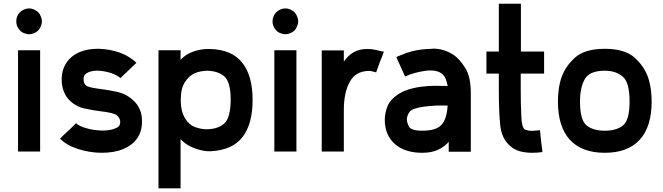

<svg xmlns="http://www.w3.org/2000/svg" viewBox="-20 -824 3603 1044"><path d="M78.1 -550.8Q118.2 -550.8 198.2 -550.8Q198.2 -391.6 198.2 -73.2Q198.2 -48.8 198.2 0Q158.2 0 78.1 0Q78.1 -91.8 78.1 -276.4Q78.1 -367.2 78.1 -550.8ZM187.5 -658.2Q177.7 -648.4 165 -643.6Q151.4 -637.7 137.7 -637.7Q125 -637.7 111.3 -643.6Q97.7 -648.4 88.9 -658.2Q79.1 -668 73.2 -681.6Q68.4 -694.3 68.4 -708Q68.4 -721.7 73.2 -734.4Q79.1 -748 88.9 -757.8Q97.7 -766.6 111.3 -772.5Q125 -778.3 137.7 -778.3Q151.4 -778.3 165 -772.5Q177.7 -766.6 187.5 -757.8Q197.3 -748 202.1 -734.4Q208 -721.7 208 -708Q208 -694.3 202.1 -681.6Q197.3 -668 187.5 -658.2Z M535.2 -338.9Q567.4 -335 618.2 -324.2Q668.9 -312.5 707 -276.4Q727.5 -256.8 740.2 -228.5Q752.9 -201.2 752 -161.1Q752 -160.2 752 -160.2Q752 -109.4 725.6 -71.3Q698.2 -33.2 648.4 -12.7Q624 -2.9 594.7 2Q565.4 6.8 534.2 6.8Q468.8 6.8 404.3 -13.7Q340.8 -34.2 306.6 -70.3Q324.2 -86.9 324.2 -87.9Q325.2 -87.9 353.5 -115.2Q361.3 -123 371.1 -131.8Q380.9 -141.6 393.6 -154.3Q400.4 -146.5 415 -139.6Q430.7 -131.8 449.2 -127Q485.4 -116.2 528.3 -114.3Q572.3 -112.3 604.5 -125Q626 -132.8 629.9 -143.6Q633.8 -153.3 633.8 -160.2Q633.8 -180.7 616.2 -196.3Q599.6 -210.9 522.5 -219.7Q487.3 -223.6 438.5 -234.4Q390.6 -245.1 356.4 -280.3Q337.9 -298.8 327.1 -326.2Q315.4 -353.5 315.4 -392.6Q315.4 -444.3 341.8 -483.4Q368.2 -522.5 416 -542Q458 -558.6 508.8 -558.6Q513.7 -558.6 519.5 -558.6Q576.2 -556.6 627.9 -539.1Q656.2 -529.3 679.7 -514.6Q704.1 -500 721.7 -482.4Q704.1 -465.8 703.1 -464.8Q702.1 -463.9 673.8 -436.5Q667 -429.7 657.2 -420.9Q647.5 -411.1 634.8 -399.4Q627 -407.2 613.3 -414.1Q600.6 -420.9 584 -426.8Q554.7 -436.5 519.5 -439.5Q485.4 -441.4 460 -430.7Q446.3 -424.8 440.4 -416Q434.6 -408.2 434.6 -392.6Q434.6 -370.1 447.3 -359.4Q460 -347.7 535.2 -338.9Z M1121.1 -557.6Q1240.2 -554.7 1296.9 -483.4Q1353.5 -413.1 1353.5 -280.3Q1353.5 -149.4 1298.8 -79.1Q1245.1 -8.8 1129.9 -2Q1125 -1 1117.2 -2Q1110.4 -2 1104.5 -2Q1064.5 -5.9 1026.4 -22.5Q987.3 -39.1 961.9 -67.4Q961.9 22.5 961.9 200.2Q921.9 200.2 841.8 200.2Q841.8 -50.8 841.8 -550.8Q881.8 -550.8 961.9 -550.8Q961.9 -538.1 961.9 -538.1Q961.9 -538.1 961.9 -499Q987.3 -526.4 1024.4 -541Q1062.5 -555.7 1103.5 -557.6Q1107.4 -557.6 1112.3 -557.6Q1117.2 -557.6 1121.1 -557.6ZM1104.5 -121.1Q1166 -122.1 1199.2 -152.3Q1233.4 -182.6 1234.4 -280.3Q1234.4 -377.9 1200.2 -408.2Q1166 -438.5 1104.5 -439.5Q1087.9 -438.5 1070.3 -435.5Q1053.7 -432.6 1037.1 -424.8Q1006.8 -411.1 985.4 -377Q962.9 -343.8 962.9 -280.3Q962.9 -246.1 969.7 -220.7Q976.6 -195.3 988.3 -177.7Q1008.8 -144.5 1041 -132.8Q1073.2 -121.1 1104.5 -121.1Z M1471.7 -550.8Q1511.7 -550.8 1591.8 -550.8Q1591.8 -391.6 1591.8 -73.2Q1591.8 -48.8 1591.8 0Q1551.8 0 1471.7 0Q1471.7 -91.8 1471.7 -276.4Q1471.7 -367.2 1471.7 -550.8ZM1581.1 -658.2Q1571.3 -648.4 1558.6 -643.6Q1544.9 -637.7 1531.2 -637.7Q1518.6 -637.7 1504.9 -643.6Q1491.2 -648.4 1482.4 -658.2Q1472.7 -668 1466.8 -681.6Q1461.9 -694.3 1461.9 -708Q1461.9 -721.7 1466.8 -734.4Q1472.7 -748 1482.4 -757.8Q1491.2 -766.6 1504.9 -772.5Q1518.6 -778.3 1531.2 -778.3Q1544.9 -778.3 1558.6 -772.5Q1571.3 -766.6 1581.1 -757.8Q1590.8 -748 1595.7 -734.4Q1601.6 -721.7 1601.6 -708Q1601.6 -694.3 1595.7 -681.6Q1590.8 -668 1581.1 -658.2Z M2067.4 -543Q2058.6 -520.5 2058.6 -519.5Q2057.6 -518.6 2043.9 -482.4Q2041 -472.7 2036.1 -460Q2031.2 -448.2 2025.4 -430.7Q2016.6 -433.6 2005.9 -435.5Q1996.1 -438.5 1984.4 -438.5Q1913.1 -436.5 1881.8 -378.9Q1849.6 -321.3 1849.6 -225.6Q1849.6 -150.4 1849.6 0Q1809.6 0 1729.5 0Q1729.5 -91.8 1729.5 -276.4Q1729.5 -367.2 1729.5 -549.8Q1769.5 -549.8 1849.6 -549.8Q1849.6 -535.2 1849.6 -535.2Q1849.6 -535.2 1849.6 -489.3Q1871.1 -520.5 1901.4 -539.1Q1932.6 -557.6 1976.6 -557.6Q1977.5 -557.6 1977.5 -557.6Q1977.5 -557.6 1977.5 -557.6Q2002.9 -557.6 2023.4 -552.7Q2044.9 -546.9 2067.4 -543Z M2540 -314.5Q2540 -209 2540 1Q2500 1 2419.9 1Q2419.9 -16.6 2419.9 -52.7Q2397.5 -26.4 2362.3 -9.8Q2327.1 6.8 2276.4 6.8Q2276.4 6.8 2276.4 6.8Q2275.4 6.8 2275.4 6.8Q2181.6 6.8 2127 -41Q2072.3 -89.8 2072.3 -172.9Q2072.3 -209 2086.9 -246.1Q2101.6 -282.2 2142.6 -309.6Q2165 -325.2 2196.3 -335.9Q2228.5 -346.7 2270.5 -352.5Q2306.6 -357.4 2345.7 -357.4Q2384.8 -357.4 2414.1 -356.4Q2411.1 -376 2403.3 -395.5Q2395.5 -414.1 2380.9 -424.8Q2348.6 -447.3 2290 -438.5Q2230.5 -429.7 2182.6 -408.2Q2167 -443.4 2134.8 -513.7Q2146.5 -519.5 2168 -527.3Q2188.5 -536.1 2215.8 -543.9Q2265.6 -557.6 2329.1 -558.6Q2331.1 -559.6 2334 -559.6Q2393.6 -559.6 2445.3 -526.4Q2477.5 -504.9 2508.8 -456.1Q2540 -409.2 2540 -317.4Q2540 -316.4 2540 -314.5ZM2414.1 -250Q2404.3 -250 2392.6 -250Q2375 -250 2352.5 -250Q2315.4 -248 2286.1 -244.1Q2221.7 -235.4 2207 -215.8Q2192.4 -196.3 2192.4 -172.9Q2192.4 -159.2 2203.1 -136.7Q2213.9 -113.3 2276.4 -113.3Q2349.6 -113.3 2378.9 -143.6Q2409.2 -173.8 2414.1 -250Z M2938.5 -423.8Q2896.5 -423.8 2811.5 -423.8Q2811.5 -406.2 2811.5 -405.3Q2811.5 -404.3 2811.5 -374Q2811.5 -367.2 2811.5 -356.4Q2811.5 -346.7 2811.5 -333Q2811.5 -257.8 2814.5 -196.3Q2816.4 -134.8 2832 -121.1Q2835 -118.2 2852.5 -114.3Q2869.1 -110.4 2916 -116.2Q2918 -91.8 2918.9 -90.8Q2918.9 -89.8 2922.9 -50.8Q2924.8 -42 2925.8 -28.3Q2927.7 -14.6 2929.7 2.9Q2915 4.9 2901.4 5.9Q2886.7 6.8 2872.1 6.8Q2839.8 6.8 2808.6 -1Q2777.3 -8.8 2752.9 -31.2Q2708 -70.3 2700.2 -141.6Q2692.4 -212.9 2692.4 -333Q2692.4 -363.3 2692.4 -423.8Q2669.9 -423.8 2625 -423.8Q2625 -444.3 2625 -485.4Q2625 -504.9 2625 -543.9Q2647.5 -543.9 2692.4 -543.9Q2692.4 -630.9 2692.4 -803.7Q2732.4 -803.7 2812.5 -803.7Q2812.5 -717.8 2812.5 -543.9Q2854.5 -543.9 2938.5 -543.9Q2938.5 -503.9 2938.5 -423.8Z M3268.6 -558.6Q3377 -558.6 3430.7 -510.7Q3484.4 -461.9 3504.9 -400.4Q3515.6 -367.2 3519.5 -334Q3523.4 -299.8 3523.4 -272.5Q3523.4 -135.7 3459 -64.5Q3393.6 6.8 3268.6 6.8Q3143.6 6.8 3078.1 -64.5Q3013.7 -135.7 3013.7 -272.5Q3013.7 -299.8 3017.6 -334Q3021.5 -367.2 3032.2 -400.4Q3052.7 -461.9 3106.4 -510.7Q3160.2 -558.6 3268.6 -558.6ZM3268.6 -113.3Q3333 -113.3 3368.2 -142.6Q3403.3 -171.9 3403.3 -272.5Q3403.3 -376 3366.2 -407.2Q3329.1 -439.5 3268.6 -439.5Q3184.6 -439.5 3159.2 -392.6Q3133.8 -346.7 3133.8 -272.5Q3133.8 -171.9 3168.9 -142.6Q3204.1 -113.3 3268.6 -113.3Z"/></svg>

Font: Seiden_Sans_Regular
Style: Regular
Weight: 400
Designer: Kevin Beronilla
Version: Version 1.0